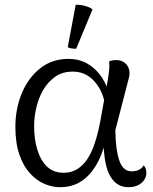

<svg xmlns="http://www.w3.org/2000/svg" viewBox="-20 -766 637 799"><path d="M229 13Q197 13 164.5 -1Q132 -15 104.5 -45Q77 -75 60.5 -123Q44 -171 44 -238Q44 -314 71 -378.5Q98 -443 147.5 -482Q197 -521 265 -521Q307 -521 339.5 -503.5Q372 -486 395.5 -455.5Q419 -425 433 -382L417 -333Q406 -392 370.5 -430Q335 -468 283 -468Q240 -468 209.5 -446.5Q179 -425 159.5 -391Q140 -357 131 -317.5Q122 -278 122 -241Q122 -187 135.5 -142.5Q149 -98 176 -72.5Q203 -47 245 -47Q277 -47 301 -62Q325 -77 342 -102Q359 -127 370.5 -159Q382 -191 390 -226Q398 -261 403 -293L429 -436Q433 -460 434.5 -478Q436 -496 434 -510Q439 -513 447 -514.5Q455 -516 463 -516Q484 -516 498 -505.5Q512 -495 517 -477.5Q522 -460 515 -437L460 -224Q461 -143 476.5 -98Q492 -53 528 -53Q545 -53 557.5 -59Q570 -65 578 -78Q589 -66 589 -47Q589 -22 568.5 -4.5Q548 13 514 13Q466 13 439.5 -31.5Q413 -76 411 -172L416 -168Q404 -119 379.5 -77.5Q355 -36 318 -11.5Q281 13 229 13ZM297 -563Q289 -563 278 -564.5Q267 -566 262 -570L295 -746Q313 -747 333.5 -741.5Q354 -736 365 -727Z"/></svg>

Font: Arima Thin
Style: Regular
Weight: 400
Version: Version 1.100